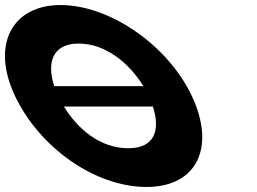

<svg xmlns="http://www.w3.org/2000/svg" viewBox="-165 -749 1027 767"><path d="M407.5 -405H51.6C21.9 -495 41.8 -575 149.6 -575C258.1 -575 352.5 -495 407.5 -405ZM90.4 -323.4H445.7C474.9 -234.8 457.4 -156.8 347.3 -156.8C234.2 -156.8 144.5 -234.8 90.4 -323.4ZM-105.2 -365.9C-8.3 -161.1 213 -2.1 420.4 -2.1C621.9 -2.1 698 -161.1 601.2 -365.9C504.3 -570.8 271.5 -728.9 76.9 -728.9C-116.1 -728.9 -202 -570.8 -105.2 -365.9Z"/></svg>

Font: Hussar
Style: BdOpOblFive
Weight: 700
Foundry: Cannot Into Space Fonts
Version: Version 2.00